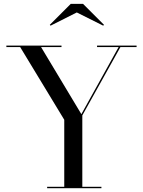

<svg xmlns="http://www.w3.org/2000/svg" viewBox="-20 -990 754 1010"><path d="M228 0V-7.5H318V-360L86 -742.5H13.5V-750H303.5V-742.5H196L408 -389.5L604 -742.5H490.5V-750H698.5V-742.5H613.5L413 -383V-7.5H513.5V0ZM246 -855 242 -859.5 352 -969.5H417L527 -859.5L523 -855L384 -924.5Z"/></svg>

Font: Bodoni Moda 28pt
Style: Regular
Weight: 400
Designer: Owen Earl
Foundry: indestructible type
Version: Version 2.005